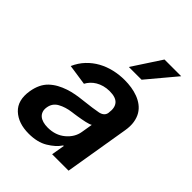

<svg xmlns="http://www.w3.org/2000/svg" viewBox="-223 -895 1022 1022"><g transform="rotate(45 287.5 -384.0)"><path d="M20.6 -153.1Q30.9 -214.5 66.4 -248.6Q85.2 -266.3 107.6 -278.6Q130 -290.8 154.5 -299Q179 -307.2 204.5 -311.8Q230.1 -316.4 255 -318.9Q328.5 -327.1 361.2 -333.8Q393.8 -340.9 398.4 -367.9V-370Q404.8 -410.9 386.4 -432.5Q367.9 -454.2 321.7 -454.2Q298.3 -454.2 278.6 -448.7Q258.9 -443.2 243.1 -433.8Q227.3 -424.4 215.6 -411.8Q203.8 -399.1 196.4 -384.9L79.9 -402Q96.9 -440.7 123.9 -469.1Q150.9 -497.5 184.5 -516Q218 -534.4 256.7 -543.5Q295.5 -552.6 336.3 -552.6Q362.2 -552.6 388 -548.7Q413.7 -544.7 436.8 -536Q459.9 -527.3 479 -513Q498.2 -498.6 510.7 -477.8Q523.1 -457 527.7 -429Q532.3 -400.9 526.3 -365.1L465.6 0H342L354.8 -74.9H350.5Q339.1 -57.5 322.8 -43Q306.5 -28.4 284.1 -14.9Q241.1 11 176.1 11Q98 11 52.9 -30.9Q7.5 -73.2 20.6 -153.1ZM224.8 -83.5Q283 -83.5 322.8 -116.8Q362.6 -150.2 370 -195.7L380.7 -259.9Q376.1 -256.7 367 -253.7Q358 -250.7 346.4 -248Q334.9 -245.4 322.1 -243.1Q309.3 -240.8 297.2 -238.8Q285.2 -236.9 275 -235.4Q264.9 -234 258.9 -233.3Q236.5 -230.5 217.7 -224.6Q198.9 -218.8 182.9 -209.9Q150.9 -192.5 145.2 -155.2Q142.4 -137.8 147 -124.3Q151.6 -110.8 162.1 -101.7Q172.6 -92.7 188.6 -88.1Q204.5 -83.5 224.8 -83.5ZM302.2 -617.2 408.4 -779.5H534.1L398.1 -617.2Z"/></g></svg>

Font: Inter P Semi Bold
Style: Italic
Weight: 600
Italic angle: 9.39999°
Designer: Rasmus Andersson
Foundry: rsms
Version: Version 3.018;git-588b23468